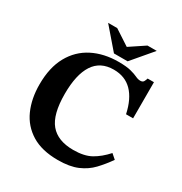

<svg xmlns="http://www.w3.org/2000/svg" viewBox="-194 -979 1072 1132"><g transform="rotate(30 342.5 -412.5)"><path d="M361 12Q252 12 182 -31Q112 -74 78.5 -149Q45 -224 45 -321Q45 -436 88 -513.5Q131 -591 207.5 -630Q284 -669 384 -669Q437 -669 467.5 -661Q498 -653 515.5 -644.5Q533 -636 548 -636Q565 -636 571 -647Q577 -658 580 -669H623V-423H575Q555 -517 507 -566Q459 -615 382 -615Q291 -615 246.5 -546.5Q202 -478 202 -347Q202 -207 253 -146Q304 -85 410 -85Q484 -85 530.5 -111Q577 -137 620 -185L652 -157Q619 -110 582.5 -71.5Q546 -33 493.5 -10.5Q441 12 361 12ZM427 -698H334L214 -837H276L380 -769L482 -837H545Z"/></g></svg>

Font: STIX Two Text
Style: Bold
Weight: 700
Designer: Ross Mills, John Hudson & Paul Hanslow, Tiro Typeworks Ltd; with prior portions MicroPress Inc., and Coen Hoffman.
Foundry: Tiro Typeworks Ltd
Version: Version 2.13 b171